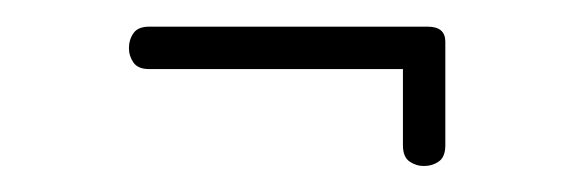

<svg xmlns="http://www.w3.org/2000/svg" viewBox="-20 -271 431 144"><path d="M297.9 -146.5Q292 -146.5 287.1 -149.9Q282.2 -153.3 282.2 -162.1V-219.2H91.8Q83.5 -219.2 80.1 -224.1Q76.7 -229 76.7 -234.9Q76.7 -241.2 80.1 -246.1Q83.5 -251 91.8 -251H300.8Q314 -251 314 -239.7V-162.1Q314 -153.3 309.1 -149.9Q304.2 -146.5 297.9 -146.5Z"/></svg>

Font: Gruppo
Style: Regular
Weight: 400
Designer: Vernon Adams
Foundry: Vernon Adams
Version: Version 1.001; ttfautohint (v1.8.4.7-5d5b);gftools[0.9.28]